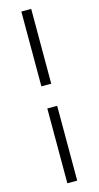

<svg xmlns="http://www.w3.org/2000/svg" viewBox="-151 -831 560 1091"><g transform="rotate(-15 129.0 -285.0)"><path d="M100 -350V-790H158V-350ZM100 220V-220H158V220Z"/></g></svg>

Font: Figtree Light Light
Style: Regular
Weight: 300
Version: Version 2.001;gftools[0.9.30]